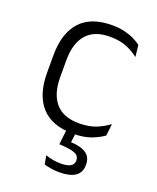

<svg xmlns="http://www.w3.org/2000/svg" viewBox="-130 -577 693 846"><g transform="rotate(20 216.0 -153.5)"><path d="M249.5 10.5Q149.5 10.5 100 -45Q50.5 -100.5 50.5 -203V-285Q50.5 -387.5 100 -442.8Q149.5 -498 249.5 -498Q282 -498 307.8 -491.8Q333.5 -485.5 353.5 -475.8Q373.5 -466 386.5 -455.5L392.5 -401Q369 -420 336.2 -433.5Q303.5 -447 257.5 -447Q184.5 -447 148 -405Q111.5 -363 111.5 -284V-204.5Q111.5 -126 148 -83.8Q184.5 -41.5 258 -41.5Q305 -41.5 338.5 -55.2Q372 -69 396.5 -88L390.5 -32.5Q369.5 -16.5 334.5 -3Q299.5 10.5 249.5 10.5ZM261.5 -6 252 67 225 48Q231 48 239 48Q247 48 254 48.5Q303.5 51 327 68Q350.5 85 350.5 119V121Q350.5 156.5 324.8 173.8Q299 191 251 191Q230.5 191 211.5 187.8Q192.5 184.5 179 180.5L171.5 140Q187 145.5 205.2 149Q223.5 152.5 244 152.5Q274 152.5 289 143.5Q304 134.5 304 117.5V116.5Q304 96 285.8 87.2Q267.5 78.5 224 75.5Q219 75 215.2 75Q211.5 75 209 74.5L218.5 -6Z"/></g></svg>

Font: Anek Tamil Medium Light
Style: Regular
Weight: 300
Version: Version 1.003